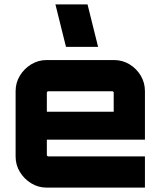

<svg xmlns="http://www.w3.org/2000/svg" viewBox="-20 -853 732 873"><path d="M192 0Q154 0 122 -19.5Q90 -39 70.5 -71Q51 -103 51 -141V-439Q51 -477 70.5 -509Q90 -541 122 -560.5Q154 -580 192 -580H498Q537 -580 569 -560.5Q601 -541 620 -509Q639 -477 639 -439V-218H193V-148Q193 -146 195 -144Q197 -142 199 -142H639V0H192ZM193 -345H497V-432Q497 -434 495 -436Q493 -438 491 -438H199Q197 -438 195 -436Q193 -434 193 -432ZM280 -640 232 -833H378L426 -640Z"/></svg>

Font: Orbitron ExtraBold
Style: Regular
Weight: 800
Designer: Matt McInerney
Foundry: The League of Moveable Type
Version: Version 2.001